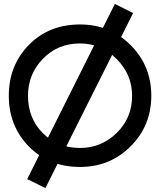

<svg xmlns="http://www.w3.org/2000/svg" viewBox="-20 -840 817 981"><path d="M123 -351Q123 -236 198.5 -160Q274 -84 389 -84Q498 -84 576.5 -161Q655 -238 655 -351Q655 -459 576 -538.5Q497 -618 389 -618Q275 -618 199 -539.5Q123 -461 123 -351ZM389 -715Q542 -715 647.5 -609.5Q753 -504 753 -351Q753 -198 647.5 -92.5Q542 13 389 13Q230 13 127.5 -91.5Q25 -196 25 -351Q25 -506 127.5 -610.5Q230 -715 389 -715ZM567 -820 660 -773 212 121 119 75Z"/></svg>

Font: Edgecutting Lite Sharp
Style: Medium
Weight: 500
Designer: RandomMaerks (Nguyen Gia Bao)
Version: Version 1.0